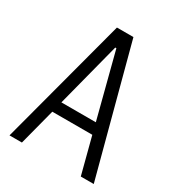

<svg xmlns="http://www.w3.org/2000/svg" viewBox="-166 -793 827 898"><g transform="rotate(30 247.5 -344.0)"><path d="M20 0 203 -688H292L475 0H405L354 -196H138L87 0ZM153 -255H339L249 -603H243Z"/></g></svg>

Font: Saira Condensed
Style: Regular
Weight: 400
Width: 3
Designer: Hector Gatti with collaboration of the Omnibus-Type team
Foundry: Omnibus-Type
Version: Version 1.101